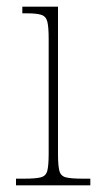

<svg xmlns="http://www.w3.org/2000/svg" viewBox="-20 -556 298 576"><path d="M28 0V-20H53Q87 -20 102.5 -24Q118 -28 122 -44Q126 -60 126 -95V-440Q126 -475 122 -491Q118 -507 104 -511.5Q90 -516 61 -516H47V-536H154V-95Q154 -60 158 -44Q162 -28 177.5 -24Q193 -20 228 -20H251V0Z"/></svg>

Font: Noto Serif Bengali SemiCondensed Thin
Style: Regular
Weight: 100
Width: 4
Designer: Juan Bruce, Universal Thirst, Indian Type Foundry and the Monotype Design Team.
Foundry: Monotype Imaging Inc.
Version: Version 2.003; ttfautohint (v1.8.4.7-5d5b)